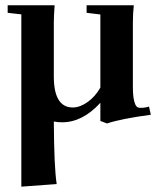

<svg xmlns="http://www.w3.org/2000/svg" viewBox="-20 -448 596 721"><path d="M213.4 11.2Q196.8 11.2 182.1 8.3Q183.1 181.2 192.9 243.2L60.1 252.9V-394L8.8 -399.9V-428.2H185.1Q182.1 -387.2 182.1 -363.3V-161.1Q182.1 -44.4 253.4 -44.4Q280.3 -44.4 309.1 -64.9Q337.9 -85.4 356.9 -119.1V-393.6L305.2 -399.9V-428.2H482.4Q479 -396.5 479 -363.3V-120.1Q479 -88.9 483.4 -70.8Q487.8 -52.7 493.2 -47.9Q498.5 -43 506.8 -43Q525.4 -43 539.6 -47.9L546.4 -17.1Q434.1 -2 381.8 15.6L356.9 6.3V-62Q290 11.2 213.4 11.2Z"/></svg>

Font: Elstob 14pt
Style: Bold
Weight: 700
Designer: Peter S. Baker
Version: Version 1.015